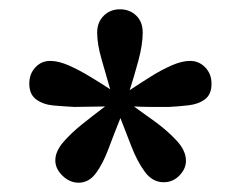

<svg xmlns="http://www.w3.org/2000/svg" viewBox="-20 -822 518 413"><path d="M287 -752Q287 -726 277.5 -691Q268 -656 259 -628Q280 -642 303 -656.5Q326 -671 348.5 -681Q371 -691 389 -691Q408 -691 421.5 -677Q435 -663 435 -642Q435 -619 421 -608.5Q407 -598 385.5 -595.5Q364 -593 344 -592Q326 -592 306.5 -592Q287 -592 268 -593Q288 -579 314 -560Q340 -541 360 -519.5Q380 -498 380 -476Q380 -459 366 -444.5Q352 -430 332 -430Q308 -430 291.5 -452.5Q275 -475 262.5 -507.5Q250 -540 239 -568Q225 -533 213 -501Q201 -469 186 -449Q171 -429 149 -429Q130 -429 114.5 -444Q99 -459 99 -477Q99 -496 115.5 -515.5Q132 -535 157 -555Q182 -575 206 -593Q190 -593 173.5 -592.5Q157 -592 140 -592Q119 -593 96 -595Q73 -597 58 -608Q43 -619 43 -642Q43 -663 56 -677Q69 -691 88 -691Q106 -691 128.5 -681Q151 -671 174 -657Q197 -643 217 -630Q208 -662 198.5 -694.5Q189 -727 189 -752Q189 -774 203 -788Q217 -802 238 -802Q259 -802 273 -788.5Q287 -775 287 -752Z"/></svg>

Font: Domine SemiBold
Style: Regular
Weight: 600
Designer: Pablo Impallari, Rodrigo Fuenzalida, Brenda Gallo
Foundry: Pablo Impallari, Rodrigo Fuenzalida, Brenda Gallo
Version: Version 2.000